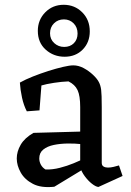

<svg xmlns="http://www.w3.org/2000/svg" viewBox="-20 -766 547 802"><path d="M391 15Q380 14 364 1.5Q348 -11 334 -30Q320 -49 315 -68V-82V-319Q315 -366 304 -389.5Q293 -413 266 -426Q238 -425 205.5 -420Q173 -415 153 -409L145 -305L92 -301Q79 -326 72 -358Q65 -390 63 -421Q86 -434 117.5 -446.5Q149 -459 182 -469.5Q215 -480 243 -486.5Q271 -493 286 -493Q308 -493 329.5 -481.5Q351 -470 368.5 -453.5Q386 -437 393 -423Q400 -410 402.5 -391Q405 -372 405 -319V-86Q405 -75 412.5 -70.5Q420 -66 431 -66Q442 -66 454.5 -69Q467 -72 477 -75L492 -31ZM207 14Q152 20 117.5 2Q83 -16 66.5 -45.5Q50 -75 50 -104Q50 -133 66.5 -161.5Q83 -190 120 -211L340 -217L336 -163L320 -164Q292 -167 261.5 -166.5Q231 -166 204.5 -160.5Q178 -155 161 -141.5Q144 -128 144 -104Q144 -91 150.5 -78.5Q157 -66 170 -58Q199 -57 230 -65Q261 -73 287.5 -84Q314 -95 329 -102V-60ZM250 -529Q204 -529 171 -558.5Q138 -588 138 -637Q138 -683 169 -714.5Q200 -746 246 -746Q292 -746 323.5 -714.5Q355 -683 355 -635Q355 -589 325.5 -559Q296 -529 250 -529ZM248 -570Q273 -570 288.5 -585.5Q304 -601 304 -626Q304 -652 287.5 -668.5Q271 -685 247 -685Q222 -685 205.5 -668.5Q189 -652 189 -627Q189 -602 206.5 -586Q224 -570 248 -570Z"/></svg>

Font: Eczar
Style: Regular
Weight: 400
Designer: Vaibhav Singh
Foundry: Rosetta Type Foundry
Version: Version 2.000